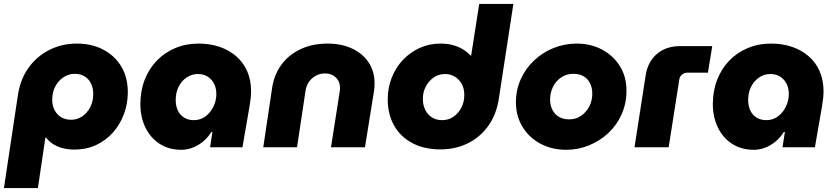

<svg xmlns="http://www.w3.org/2000/svg" viewBox="-39 -750 4265 978"><path d="M-19 208 52 -264Q64 -346 106.5 -405Q149 -464 213 -496Q277 -528 352 -528Q429 -528 487.5 -497Q546 -466 579 -411Q612 -356 612 -280Q612 -221 592 -168Q572 -115 536 -74.5Q500 -34 450 -11Q400 12 340 12Q291 12 253.5 -4.5Q216 -21 197 -48H192L154 208ZM323 -140Q354 -140 379.5 -157Q405 -174 420.5 -204Q436 -234 436 -271Q436 -302 424.5 -325Q413 -348 392 -361Q371 -374 342 -374Q311 -374 285 -357Q259 -340 243 -310.5Q227 -281 227 -242Q227 -212 239 -189Q251 -166 272.5 -153Q294 -140 323 -140Z M885 13Q821 13 774 -17.5Q727 -48 701.5 -101Q676 -154 676 -220Q676 -287 698 -343.5Q720 -400 759.5 -441Q799 -482 853.5 -505Q908 -528 973 -528Q1029 -528 1077.5 -512Q1126 -496 1163 -464.5Q1200 -433 1220 -387.5Q1240 -342 1240 -283Q1240 -269 1238.5 -254Q1237 -239 1232 -208L1196 0H1031L1043 -78H1038Q1011 -35 970 -11Q929 13 885 13ZM948 -138Q982 -138 1007.5 -157Q1033 -176 1048 -206.5Q1063 -237 1063 -271Q1063 -301 1051.5 -323.5Q1040 -346 1019 -359.5Q998 -373 969 -373Q937 -373 911 -355Q885 -337 870.5 -307.5Q856 -278 856 -241Q856 -210 867 -187Q878 -164 899 -151Q920 -138 948 -138Z M1302 0 1348 -308Q1359 -373 1396 -422.5Q1433 -472 1493 -500Q1553 -528 1629 -528Q1701 -528 1755 -502.5Q1809 -477 1839 -431.5Q1869 -386 1869 -325Q1869 -315 1868 -302.5Q1867 -290 1865 -279L1820 0H1647L1691 -281Q1692 -286 1692.5 -292.5Q1693 -299 1693 -302Q1693 -335 1671.5 -355.5Q1650 -376 1616 -376Q1591 -376 1570 -364.5Q1549 -353 1535.5 -334Q1522 -315 1518 -292L1474 0Z M2204 11Q2122 11 2061.5 -21Q2001 -53 1968.5 -110.5Q1936 -168 1936 -244Q1936 -302 1956 -353.5Q1976 -405 2012.5 -444Q2049 -483 2098 -505.5Q2147 -528 2205 -528Q2247 -528 2277.5 -517.5Q2308 -507 2328 -493Q2348 -479 2357 -467H2361L2402 -730H2576L2503 -254Q2491 -169 2449 -110Q2407 -51 2344 -20Q2281 11 2204 11ZM2214 -138Q2246 -138 2271 -155.5Q2296 -173 2311 -201.5Q2326 -230 2326 -267Q2326 -301 2311.5 -325Q2297 -349 2275 -361Q2253 -373 2228 -373Q2196 -373 2170.5 -355.5Q2145 -338 2130 -309.5Q2115 -281 2115 -246Q2115 -215 2127 -190.5Q2139 -166 2161 -152Q2183 -138 2214 -138Z M2845 13Q2772 13 2714 -18Q2656 -49 2622.5 -104Q2589 -159 2589 -229Q2589 -293 2614 -347.5Q2639 -402 2682 -442.5Q2725 -483 2781 -505.5Q2837 -528 2899 -528Q2971 -528 3028.5 -497Q3086 -466 3119.5 -411.5Q3153 -357 3152 -286Q3152 -223 3127.5 -168Q3103 -113 3060.5 -73Q3018 -33 2962.5 -10Q2907 13 2845 13ZM2860 -142Q2895 -142 2921.5 -160.5Q2948 -179 2963 -208.5Q2978 -238 2978 -273Q2978 -303 2966.5 -326Q2955 -349 2933.5 -361.5Q2912 -374 2882 -374Q2847 -374 2820 -356Q2793 -338 2778 -308Q2763 -278 2763 -243Q2763 -214 2774.5 -191Q2786 -168 2808 -155Q2830 -142 2860 -142Z M3193 0 3250 -367Q3261 -436 3307.5 -475.5Q3354 -515 3424 -515H3589L3567 -380H3463Q3447 -380 3435 -370Q3423 -360 3421 -344L3367 0Z M3801 13Q3737 13 3690 -17.5Q3643 -48 3617.5 -101Q3592 -154 3592 -220Q3592 -287 3614 -343.5Q3636 -400 3675.5 -441Q3715 -482 3769.5 -505Q3824 -528 3889 -528Q3945 -528 3993.5 -512Q4042 -496 4079 -464.5Q4116 -433 4136 -387.5Q4156 -342 4156 -283Q4156 -269 4154.5 -254Q4153 -239 4148 -208L4112 0H3947L3959 -78H3954Q3927 -35 3886 -11Q3845 13 3801 13ZM3864 -138Q3898 -138 3923.5 -157Q3949 -176 3964 -206.5Q3979 -237 3979 -271Q3979 -301 3967.5 -323.5Q3956 -346 3935 -359.5Q3914 -373 3885 -373Q3853 -373 3827 -355Q3801 -337 3786.5 -307.5Q3772 -278 3772 -241Q3772 -210 3783 -187Q3794 -164 3815 -151Q3836 -138 3864 -138Z"/></svg>

Font: MuseoModerno ExtraBold
Style: Italic
Weight: 800
Italic angle: -9°
Designer: Pablo Cosgaya, Héctor Gatti, Marcela Romero, and the Authors of The MuseoModerno Project.
Foundry: Omnibus-Type Team
Version: Version 1.003